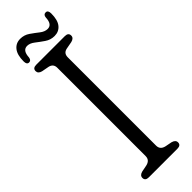

<svg xmlns="http://www.w3.org/2000/svg" viewBox="-282 -839 844 844"><g transform="rotate(-45 140.0 -417.0)"><path d="M172.5 -76Q172.5 -50.5 200 -44.5L231 -38.5Q251 -33 251 -18Q251 0 229 0H51.5Q29.5 0 29.5 -18Q29.5 -33.5 49 -38.5L79.5 -44.5Q107.5 -50.5 107.5 -76V-625Q107.5 -649.5 83.5 -655L49 -661.5Q29.5 -666.5 29.5 -682Q29.5 -700 51.5 -700H229Q251 -700 251 -682Q251 -666.5 231 -661.5L196 -655Q172.5 -650 172.5 -625ZM198 -732Q173.5 -732 153.5 -745.8Q133.5 -759.5 116 -773.2Q98.5 -787 81.5 -787Q53.5 -787 51.5 -745Q49 -729 36.5 -729Q22.5 -729 22.5 -749.5Q22.5 -790 38.8 -810.2Q55 -830.5 82 -830.5Q106.5 -830.5 126.2 -816.8Q146 -803 163.5 -789.2Q181 -775.5 198.5 -775.5Q226.5 -775.5 228 -817Q229.5 -833.5 243.5 -833.5Q257.5 -833.5 257.5 -812.5Q257.5 -771.5 241.2 -751.8Q225 -732 198 -732Z"/></g></svg>

Font: Fraunces 144pt S100 Light
Style: Regular
Weight: 300
Version: Version 1.000; ttfautohint (v1.8.3)